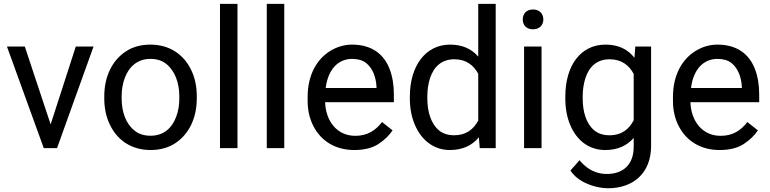

<svg xmlns="http://www.w3.org/2000/svg" viewBox="-20 -770 4003 998"><path d="M16.1 -528.3 207.5 0H276.4L466.3 -528.3H374L243.2 -123.5L108.9 -528.3Z M522 -258.3C522 -207.5 531.7 -162.1 551.3 -121.6C590.3 -40.5 663.6 9.8 762.7 9.8C812 9.8 855 -2 890.6 -25.4C962.4 -72.3 1002.9 -156.7 1002.9 -258.3V-269.5C1002.9 -320.8 993.2 -366.2 973.6 -406.7C934.6 -487.3 861.3 -538.1 761.7 -538.1C712.4 -538.1 669.9 -526.4 634.3 -502.9C562.5 -455.6 522 -371.6 522 -269.5ZM612.3 -269.5C612.3 -304.2 617.7 -335.9 628.9 -365.7C650.9 -424.3 695.3 -463.9 761.7 -463.9C795.4 -463.9 823.2 -455.1 845.2 -437C889.6 -400.9 912.1 -338.4 912.1 -269.5V-258.3C912.1 -223.6 906.7 -191.4 895.5 -162.1C873.5 -103 829.1 -64.5 762.7 -64.5C729 -64.5 701.2 -73.2 679.2 -91.3C634.3 -126.5 612.3 -188.5 612.3 -258.3Z M1123.5 -750V0H1214.4V-750Z M1366.7 -750V0H1457.5V-750Z M1821.8 9.8C1874 9.8 1916 -1 1947.8 -22C1979.5 -43 2003.4 -66.4 2020.5 -92.3L1965.8 -135.7C1932.6 -92.3 1890.6 -64 1826.7 -64C1730.5 -64 1672.9 -142.1 1669.9 -238.8H2027.3V-279.3C2027.3 -328.6 2020 -373 2004.9 -412.1C1974.6 -489.7 1911.1 -538.1 1810.1 -538.1C1770.5 -538.1 1733.4 -527.3 1698.2 -506.3C1627.4 -463.4 1579.1 -381.3 1579.1 -266.1V-245.6C1579.1 -196.3 1589.4 -152.3 1609.4 -113.8C1649.4 -36.6 1723.6 9.8 1821.8 9.8ZM1810.1 -463.9C1840.8 -463.9 1865.2 -456.5 1883.3 -442.4C1918.9 -413.6 1934.6 -366.2 1937 -319.3V-312.5H1672.9C1685.1 -410.2 1738.3 -463.9 1810.1 -463.9Z M2110.4 -258.3C2110.4 -207 2119.1 -161.1 2136.7 -120.6C2171.4 -40 2235.8 9.8 2318.4 9.8C2384.8 9.8 2434.6 -14.2 2469.2 -56.6L2473.6 0H2556.6V-750H2465.8V-475.6C2431.2 -516.1 2383.3 -538.1 2319.3 -538.1C2193.8 -538.1 2110.4 -429.7 2110.4 -268.6ZM2201.2 -268.6C2201.2 -303.7 2206.1 -335.9 2215.8 -365.2C2235.4 -423.8 2275.9 -461.9 2341.8 -461.9C2403.8 -461.9 2442.4 -430.2 2465.8 -386.7V-143.6C2441.9 -98.6 2403.8 -66.9 2340.8 -66.9C2308.1 -66.9 2281.7 -75.7 2261.2 -92.8C2220.2 -127.4 2201.2 -188.5 2201.2 -258.3Z M2697.3 -668.5C2697.3 -640.6 2715.3 -617.7 2750.5 -617.7C2785.2 -617.7 2804.2 -640.6 2804.2 -668.5C2804.2 -697.8 2785.2 -720.7 2750.5 -720.7C2715.3 -720.7 2697.3 -697.8 2697.3 -668.5ZM2704.1 -528.3V0H2794.9V-528.3Z M2918.5 -258.3C2918.5 -207 2926.8 -161.1 2943.8 -120.6C2977.5 -40 3041.5 9.8 3126 9.8C3190.4 9.8 3239.3 -12.7 3273.9 -53.2V-6.8C3273.9 85.4 3219.2 134.3 3133.8 134.3C3086.4 134.3 3036.6 116.2 2992.2 63L2944.8 116.7C2960.9 139.6 2980.5 157.7 3004.4 171.4C3051.3 198.2 3104 208.5 3140.6 208.5C3272.5 208.5 3364.3 128.9 3364.3 -11.2V-528.3H3282.2L3277.8 -469.7C3243.2 -514.2 3193.8 -538.1 3127 -538.1C2998.5 -538.1 2918.5 -429.7 2918.5 -268.6ZM3008.8 -268.6C3008.8 -303.7 3013.7 -335.9 3023.4 -365.2C3042.5 -423.8 3083 -461.9 3148.9 -461.9C3211.9 -461.9 3251 -429.2 3273.9 -385.7V-145C3250.5 -99.6 3212.4 -66.9 3147.9 -66.9C3115.2 -66.9 3088.9 -75.7 3068.4 -92.8C3027.3 -127.4 3008.8 -188.5 3008.8 -258.3Z M3720.7 9.8C3772.9 9.8 3814.9 -1 3846.7 -22C3878.4 -43 3902.3 -66.4 3919.4 -92.3L3864.7 -135.7C3831.5 -92.3 3789.6 -64 3725.6 -64C3629.4 -64 3571.8 -142.1 3568.8 -238.8H3926.3V-279.3C3926.3 -328.6 3918.9 -373 3903.8 -412.1C3873.5 -489.7 3810.1 -538.1 3709 -538.1C3669.4 -538.1 3632.3 -527.3 3597.2 -506.3C3526.4 -463.4 3478 -381.3 3478 -266.1V-245.6C3478 -196.3 3488.3 -152.3 3508.3 -113.8C3548.3 -36.6 3622.6 9.8 3720.7 9.8ZM3709 -463.9C3739.7 -463.9 3764.2 -456.5 3782.2 -442.4C3817.9 -413.6 3833.5 -366.2 3835.9 -319.3V-312.5H3571.8C3584 -410.2 3637.2 -463.9 3709 -463.9Z"/></svg>

Font: Vazirmatn
Style: Regular
Weight: 400
Designer: Saber Rastikerdar
Foundry: Saber Rastikerdar
Version: Version 33.003